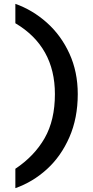

<svg xmlns="http://www.w3.org/2000/svg" viewBox="-20 -820 485 1000"><path d="M60 160V59Q159 -7 212.5 -100.5Q266 -194 266 -330Q266 -577 60 -699V-800Q150 -768 224 -702Q298 -636 341.5 -541Q385 -446 385 -330Q385 -205 341.5 -105.5Q298 -6 224.5 61Q151 128 60 160Z"/></svg>

Font: Goli Bold
Style: Regular
Weight: 700
Designer: jaikishan Patel
Foundry: MagicType
Version: Version 1.000